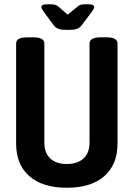

<svg xmlns="http://www.w3.org/2000/svg" viewBox="-20 -878 630 905"><path d="M295 7Q181 7 118.5 -47.5Q56 -102 56 -202V-673Q56 -687 68.5 -694.5Q81 -702 110 -702H135Q164 -702 176.5 -694.5Q189 -687 189 -673V-206Q189 -157 217 -131Q245 -105 295 -105Q345 -105 373.5 -131Q402 -157 402 -206V-673Q402 -702 455 -702H481Q509 -702 521.5 -694.5Q534 -687 534 -673V-202Q534 -102 471.5 -47.5Q409 7 295 7ZM390 -858Q411 -858 417.5 -854.5Q424 -851 424 -845Q424 -841 420.5 -834.5Q417 -828 408 -816L365 -759Q355 -746 341.5 -741.5Q328 -737 299 -737Q271 -737 257 -741.5Q243 -746 233 -759L191 -816Q175 -837 175 -845Q175 -851 181.5 -854.5Q188 -858 209 -858Q222 -858 233.5 -856.5Q245 -855 254 -848L299 -809L347 -848Q354 -855 365 -856.5Q376 -858 390 -858Z"/></svg>

Font: Asap Condensed SemiBold
Style: Regular
Weight: 600
Width: 3
Designer: Pablo Cosgaya
Foundry: Omnibus-Type
Version: Version 3.001; ttfautohint (v1.8.4.7-5d5b)